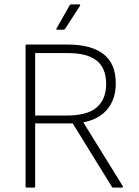

<svg xmlns="http://www.w3.org/2000/svg" viewBox="-20 -859 638 879"><path d="M103 0Q97 0 97 -6V-649Q97 -655 103 -655H291Q397 -655 453.5 -611.5Q510 -568 510 -477Q510 -406 472 -359.5Q434 -313 362 -299V-298L542 -7Q543 -4 542 -2Q541 0 537 0H499Q494 0 492 -4L313 -294H141V-6Q141 0 135 0ZM141 -330H284Q381 -330 423.5 -368Q466 -406 466 -474Q466 -548 422 -582Q378 -616 292 -616H141ZM242 -723Q239 -723 238 -725Q237 -727 239 -729L299 -835Q302 -839 306 -839H343Q346 -839 347 -837Q348 -835 346 -832L278 -727Q276 -723 271 -723Z"/></svg>

Font: Sofia Sans ExtraLight
Style: Regular
Weight: 250
Version: Version 4.100-B